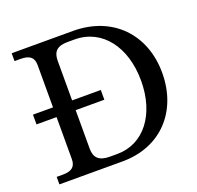

<svg xmlns="http://www.w3.org/2000/svg" viewBox="-123 -831 988 963"><g transform="rotate(-20 371.0 -350.0)"><path d="M30 -374V-322H137V-98C137 -58 116 -40 68 -40H35V0H372C578 0 711 -145 711 -350C711 -555 574 -700 362 -700H35V-658H68C116 -658 137 -640 137 -600V-374ZM239 -116V-322H392V-374H239V-586C239 -634 262 -657 317 -657H355C502 -657 598 -529 598 -349C598 -170 503 -44 360 -44H320C264 -44 239 -67 239 -116Z"/></g></svg>

Font: LT Superior Serif Medium
Style: Regular
Weight: 500
Designer: Daniel Lyons
Foundry: LyonsType
Version: Version 2.120;FEAKit 1.0